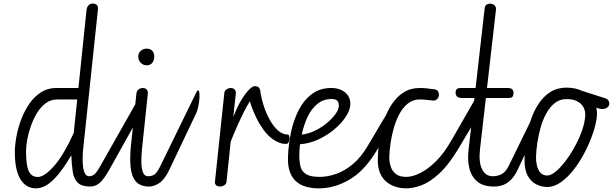

<svg xmlns="http://www.w3.org/2000/svg" viewBox="-20 -1024 3365 1054"><path d="M123 -195Q123 -116.5 137.8 -84.5Q152.5 -52.5 188 -52.5Q222.5 -52.5 275.2 -111Q328 -169.5 384.5 -293.5L404 -478H294Q259 -478 231.2 -457.5Q203.5 -437 183.2 -403.8Q163 -370.5 149.5 -332Q136 -293.5 129.5 -257.2Q123 -221 123 -195ZM475.5 0Q428 0 406.8 -21Q385.5 -42 379.5 -80.5Q373.5 -119 371.5 -171.5Q341.5 -120.5 310.2 -79.5Q279 -38.5 245.8 -14.2Q212.5 10 176 10Q155 10 134.5 0.2Q114 -9.5 97.5 -32Q81 -54.5 71.2 -92.8Q61.5 -131 61.5 -187.5Q61.5 -228.5 70.5 -276.5Q79.5 -324.5 97.5 -371.2Q115.5 -418 142.5 -456.5Q169.5 -495 206 -518Q242.5 -541 288.5 -541H410.5L455 -969Q457 -986.5 466.5 -995.5Q476 -1004.5 488.5 -1004.5Q502.5 -1004.5 511 -997.2Q519.5 -990 517.5 -971L436.5 -205Q434.5 -187 433.8 -162Q433 -137 435.5 -112.8Q438 -88.5 446 -72.5Q454 -56.5 469 -56.5ZM469 -56.5Q486 -56.5 498.8 -67.5Q511.5 -78.5 531.5 -114L728 -461Q735 -473 737.5 -473Q742.5 -473.5 748.5 -460.5Q754.5 -447.5 753.5 -425Q753 -406.5 749.8 -399Q746.5 -391.5 744 -386.5L581.5 -95Q552 -42 528.5 -21Q505 0 475.5 0Q462 0 455.5 -8.8Q449 -17.5 448.5 -28.5Q448 -39 453.5 -47.8Q459 -56.5 469 -56.5Z M792.5 -56.5Q806.5 -56.5 813.2 -47.2Q820 -38 820 -26.5Q820.5 -16.5 815 -8.2Q809.5 0 799 0Q749 0 725.2 -28.5Q701.5 -57 696.8 -108.2Q692 -159.5 699 -226.5L729 -512Q730.5 -526 741 -533.5Q751.5 -541 764 -541Q777 -541 785 -533Q793 -525 791.5 -509L759.5 -206.5Q756 -171.5 756 -137Q756 -102.5 764.2 -79.5Q772.5 -56.5 792.5 -56.5ZM739 -714Q739 -733 752.8 -745Q766.5 -757 785 -757Q805 -757 816 -745Q827 -733 827 -714Q827 -692.5 816 -679Q805 -665.5 785 -665.5Q766.5 -665.5 752.8 -679.2Q739 -693 739 -714ZM792.5 -56.5Q816 -56.5 830 -67.8Q844 -79 861 -114L1057.5 -516.5Q1062.5 -527 1067 -528Q1073 -529.5 1074.8 -510.2Q1076.5 -491 1073 -466Q1071 -449 1067 -432.2Q1063 -415.5 1057 -402.5L911 -95Q884.5 -39 855.2 -19.5Q826 0 799 0Q782.5 0 774.2 -9Q766 -18 766 -29Q765.5 -39.5 772.5 -48Q779.5 -56.5 792.5 -56.5Z M1373.5 -489.5Q1365.5 -489.5 1351.2 -467.5Q1337 -445.5 1319 -409.8Q1301 -374 1282 -331.2Q1263 -288.5 1246.5 -247L1223.5 -26.5Q1222.5 -15 1211.8 -7.5Q1201 0 1188 0Q1174.5 0 1166.5 -7.2Q1158.5 -14.5 1160 -27L1211.5 -514Q1212.5 -525.5 1223.5 -533.2Q1234.5 -541 1247 -541Q1259.5 -541 1267.8 -533Q1276 -525 1274.5 -510.5L1260.5 -382Q1292 -462.5 1325.8 -506.8Q1359.5 -551 1379 -551Q1392 -551 1399.2 -544.8Q1406.5 -538.5 1408.2 -529.5Q1410 -520.5 1406.8 -511.2Q1403.5 -502 1395 -495.8Q1386.5 -489.5 1373.5 -489.5ZM1551 -234Q1531 -234 1513.2 -240.8Q1495.5 -247.5 1479.5 -258.5Q1449.5 -279.5 1426.5 -311.5Q1403.5 -343.5 1387.2 -377.2Q1371 -411 1361.5 -437.8Q1352 -464.5 1349 -474.5Q1347 -481.5 1349.5 -489.8Q1352 -498 1357 -506Q1365.5 -518.5 1377.5 -527.2Q1389.5 -536 1398 -536.5Q1407.5 -536.5 1409 -525.5Q1412.5 -493 1425.8 -449.5Q1439 -406 1460.8 -366.5Q1482.5 -327 1510 -304.5Q1534 -285.5 1558.5 -285.5Q1564.5 -285.5 1567.2 -278Q1570 -270.5 1569 -260.5Q1568.5 -251 1564 -242.5Q1559.5 -234 1551 -234Z M1729.5 10Q1691.5 10 1660 1Q1628.5 -8 1605.5 -28.2Q1582.5 -48.5 1570.8 -82Q1559 -115.5 1561 -164.5Q1563.5 -232.5 1577.8 -299.2Q1592 -366 1620.2 -420.8Q1648.5 -475.5 1692.8 -508.2Q1737 -541 1799 -541Q1831 -541 1855.5 -529Q1880 -517 1892.8 -495.5Q1905.5 -474 1902.5 -444.5Q1899.5 -414 1875.5 -379Q1851.5 -344 1813 -312Q1774.5 -280 1726.5 -258Q1678.5 -236 1627 -232Q1622 -192 1623.5 -151Q1624.5 -127 1631.2 -104.5Q1638 -82 1661.2 -67.5Q1684.5 -53 1734.5 -53ZM1636.5 -285Q1674 -289.5 1709.5 -306.8Q1745 -324 1773.5 -347.8Q1802 -371.5 1819.8 -395.5Q1837.5 -419.5 1839.5 -437.5Q1842 -457.5 1833.2 -469Q1824.5 -480.5 1800.5 -480.5Q1755.5 -480.5 1723 -454.2Q1690.5 -428 1669.2 -383.8Q1648 -339.5 1636.5 -285ZM1734.5 -53Q1779.5 -53 1826.5 -69.8Q1873.5 -86.5 1917.8 -123.8Q1962 -161 1998 -222L2112.5 -415Q2121 -429 2124.5 -429.5Q2128.5 -430 2127 -416.2Q2125.5 -402.5 2120.2 -380.5Q2115 -358.5 2108 -334.5Q2100 -305.5 2091 -280Q2082 -254.5 2076 -244.5L2047 -196Q1982 -87.5 1899.8 -38.8Q1817.5 10 1729.5 10Q1715 10 1708 1.2Q1701 -7.5 1701 -18.5Q1701.5 -31.5 1710.2 -42.2Q1719 -53 1734.5 -53Z M2210.5 -53Q2223 -53 2229.5 -42.8Q2236 -32.5 2236 -20.5Q2236 -9 2229.8 0.5Q2223.5 10 2210.5 10Q2179.5 10 2151 1Q2122.5 -8 2100.5 -26.8Q2078.5 -45.5 2066 -75.2Q2053.5 -105 2054 -147Q2054.5 -198.5 2062.5 -253.5Q2070.5 -308.5 2087.2 -359.8Q2104 -411 2131 -452Q2158 -493 2196 -517Q2234 -541 2284.5 -541Q2303.5 -541 2324.8 -538.8Q2346 -536.5 2366 -533.5Q2380 -531.5 2385.5 -521.2Q2391 -511 2389 -499Q2387 -487 2378.2 -478.8Q2369.5 -470.5 2355 -472Q2339.5 -474 2320 -476Q2300.5 -478 2284.5 -478Q2248 -478 2220.8 -457Q2193.5 -436 2174.2 -401.2Q2155 -366.5 2142.8 -324.5Q2130.5 -282.5 2124.2 -240.2Q2118 -198 2117 -162.5Q2116.5 -139.5 2123.5 -114Q2130.5 -88.5 2150.8 -70.8Q2171 -53 2210.5 -53ZM2210.5 -53Q2244 -53 2286.2 -73.8Q2328.5 -94.5 2373.2 -138.8Q2418 -183 2458.5 -254L2614.5 -526Q2616 -529 2618 -529Q2622.5 -528.5 2625.2 -508.5Q2628 -488.5 2627 -465Q2626.5 -449 2624.5 -434.8Q2622.5 -420.5 2618.5 -413.5L2500.5 -214.5Q2445 -121 2392.8 -72.8Q2340.5 -24.5 2294.5 -7.2Q2248.5 10 2210.5 10Q2197 10 2190 0.2Q2183 -9.5 2183 -21.5Q2182.5 -33 2189.5 -43Q2196.5 -53 2210.5 -53Z M2669.5 -1004Q2684 -1004 2694.2 -995.2Q2704.5 -986.5 2702.5 -969L2615 -205Q2607 -134 2626.2 -95.2Q2645.5 -56.5 2685.5 -56.5L2692 0Q2632 0 2599.5 -28Q2567 -56 2556.5 -100.8Q2546 -145.5 2551.5 -195L2640.5 -978Q2642 -992 2650.2 -998Q2658.5 -1004 2669.5 -1004ZM2685.5 -56.5Q2711.5 -56.5 2733.8 -68Q2756 -79.5 2773 -114L2908.5 -391Q2914.5 -404 2918.5 -405Q2922 -406 2922 -394.5Q2922 -383 2919.5 -364Q2917 -345 2912.5 -323Q2907 -295.5 2900 -269Q2893 -242.5 2887 -230L2823 -95Q2805.5 -57.5 2784.8 -37Q2764 -16.5 2741 -8.2Q2718 0 2692 0Q2673.5 0 2665.2 -9Q2657 -18 2657 -29Q2657.5 -39.5 2664.8 -48Q2672 -56.5 2685.5 -56.5ZM2518 -486Q2497 -486 2489 -494.2Q2481 -502.5 2481 -515Q2481 -527 2486.8 -534Q2492.5 -541 2512.5 -541H2764.5Q2785 -541 2792 -533.8Q2799 -526.5 2799 -515Q2799 -501 2794 -493.5Q2789 -486 2770 -486Z M2984.5 2.5Q2953.5 2.5 2924.5 -11.8Q2895.5 -26 2877.2 -58.8Q2859 -91.5 2859.5 -147Q2860 -198.5 2867.8 -253.8Q2875.5 -309 2892.2 -360.5Q2909 -412 2936 -453.2Q2963 -494.5 3001.2 -518.8Q3039.5 -543 3090 -543Q3142.5 -543 3181.5 -521.8Q3220.5 -500.5 3240.8 -464.8Q3261 -429 3256.5 -384.5Q3252 -342.5 3234.5 -291.2Q3217 -240 3190.2 -188.2Q3163.5 -136.5 3130 -93.2Q3096.5 -50 3059.2 -23.8Q3022 2.5 2984.5 2.5ZM2984.5 -60.5Q3003.5 -60.5 3028.8 -80.8Q3054 -101 3080.8 -135.2Q3107.5 -169.5 3131.2 -211.5Q3155 -253.5 3171.5 -297.2Q3188 -341 3192 -380Q3197.5 -423.5 3170.8 -451.8Q3144 -480 3090 -480Q3053.5 -480 3026.2 -458.8Q2999 -437.5 2979.5 -402.5Q2960 -367.5 2948 -325.2Q2936 -283 2929.8 -240.5Q2923.5 -198 2922.5 -162.5Q2922 -139.5 2927.2 -116Q2932.5 -92.5 2946.2 -76.5Q2960 -60.5 2984.5 -60.5ZM3155.5 -464Q3143 -468 3138.2 -480Q3133.5 -492 3135.5 -504Q3137.5 -516 3145 -524.5Q3152.5 -533 3163.5 -529L3296.5 -486.5Q3309 -483 3314 -478.8Q3319 -474.5 3321.5 -468.5Q3327 -456.5 3324.2 -448Q3321.5 -439.5 3312.5 -433Q3302.5 -426 3290.5 -425.5Q3278.5 -425 3265.5 -429Z"/></svg>

Font: Edu NSW ACT Cursive
Style: Regular
Weight: 400
Designer: Tina and Corey Anderson, Eben Sorkin, Mirko Velimirovic
Foundry: Sorkin Type Co.
Version: Version 2.000